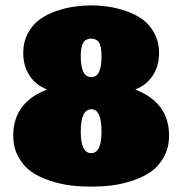

<svg xmlns="http://www.w3.org/2000/svg" viewBox="-20 -693 686 722"><path d="M29.8 -183.1Q29.8 -307.6 157.2 -356.4Q114.7 -372.6 91.1 -408.7Q67.4 -444.8 67.4 -493.2Q67.4 -535.2 85 -567.9Q102.5 -600.6 129.2 -619.9Q155.8 -639.2 191.4 -651.4Q227.1 -663.6 258.8 -668Q290.5 -672.4 323.2 -672.9Q355 -672.4 386.7 -668Q418.5 -663.6 454.1 -651.4Q489.7 -639.2 516.4 -619.9Q543 -600.6 560.5 -567.9Q578.1 -535.2 578.1 -493.2Q578.1 -444.8 554.4 -408.7Q530.8 -372.6 488.3 -356.4Q615.7 -307.6 615.7 -183.1Q615.7 -137.7 596.2 -102.5Q576.7 -67.4 547.1 -46.9Q517.6 -26.4 476.8 -13.2Q436 0 399.2 4.4Q362.3 8.8 322.8 8.8Q283.2 8.8 246.3 4.4Q209.5 0 168.7 -13.2Q127.9 -26.4 98.4 -46.9Q68.8 -67.4 49.3 -102.5Q29.8 -137.7 29.8 -183.1ZM283.7 -198.2Q283.7 -117.2 322.8 -117.2Q361.8 -117.2 361.8 -198.2Q361.8 -282.2 323.7 -282.2Q283.7 -282.2 283.7 -198.2ZM283.7 -481.4Q283.7 -402.3 323.7 -403.3Q361.8 -402.3 361.8 -481.4Q361.8 -495.1 360.6 -504.6Q359.4 -514.2 356 -525.1Q352.5 -536.1 344 -541.7Q335.4 -547.4 323.7 -547.9Q310.1 -547.4 301.5 -541.7Q293 -536.1 289.6 -525.1Q286.1 -514.2 284.9 -504.6Q283.7 -495.1 283.7 -481.4Z"/></svg>

Font: Bevan
Style: Regular
Weight: 400
Foundry: vernon adams
Version: Version 1.000